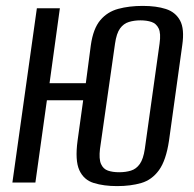

<svg xmlns="http://www.w3.org/2000/svg" viewBox="-20 -619 657 651"><path d="M377 12Q332 12 298 1.5Q264 -9 249 -42Q234 -75 243 -142L262 -279H139L100 0H22L105 -591H183L148 -337H271L288 -466Q296 -522 320 -550.5Q344 -579 381 -589Q418 -599 464 -599Q510 -599 542.5 -588.5Q575 -578 590.5 -549.5Q606 -521 598 -466L553 -142Q543 -75 519 -42Q495 -9 459 1.5Q423 12 377 12ZM384 -35Q406 -35 424 -40.5Q442 -46 454 -63Q466 -80 471 -114L521 -471Q526 -506 518 -522.5Q510 -539 494 -544.5Q478 -550 456 -550Q435 -550 417 -544.5Q399 -539 387 -522.5Q375 -506 370 -471L319 -114Q315 -80 322.5 -63Q330 -46 346 -40.5Q362 -35 384 -35Z"/></svg>

Font: Alumni Sans Medium
Style: Italic
Weight: 500
Italic angle: -8°
Designer: Robert E. Leuschke
Foundry: Robert E. Leuschke
Version: Version 1.016